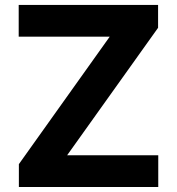

<svg xmlns="http://www.w3.org/2000/svg" viewBox="-20 -747 707 767"><path d="M55.4 0H612.2V-126.8H248.2L611.5 -636V-727.3H54.7V-600.5H418.3L55.4 -91.3Z"/></svg>

Font: TID UI
Style: Bold
Weight: 700
Designer: The TID Project Authors
Foundry: Bakken & Bæck
Version: Version 1.001;hotconv 1.0.109;makeotfexe 2.5.65596